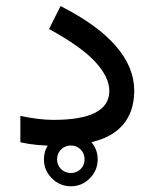

<svg xmlns="http://www.w3.org/2000/svg" viewBox="-20 -490 519 644"><path d="M127.4 44.4Q127.4 7.3 154.1 -19Q180.7 -45.4 217.8 -45.4Q254.9 -45.4 281.2 -19Q307.6 7.3 307.6 44.4Q307.6 81.5 281.2 108.2Q254.9 134.8 217.8 134.8Q180.7 134.8 154.1 108.2Q127.4 81.5 127.4 44.4ZM171.4 44.4Q171.4 64 184.8 77.1Q198.2 90.3 217.8 90.3Q237.3 90.3 250.5 77.1Q263.7 64 263.7 44.4Q263.7 24.9 250.5 11.5Q237.3 -2 217.8 -2Q198.2 -2 184.8 11.5Q171.4 24.9 171.4 44.4ZM159.2 -87.9Q346.7 -87.9 346.7 -185.1Q346.7 -231 299.8 -282.2Q252.9 -333.5 144.5 -392.6L183.1 -469.7Q308.6 -405.8 369.4 -334.7Q430.2 -263.7 430.2 -186.5Q430.2 -94.7 366.9 -47.9Q303.7 -1 166.5 -1Q101.1 -1 48.3 -12.7V-101.1Q112.3 -87.9 159.2 -87.9Z"/></svg>

Font: Vazirmatn UI NL
Style: Regular
Weight: 400
Designer: Saber Rastikerdar
Foundry: Saber Rastikerdar
Version: Version 33.003